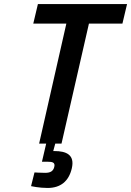

<svg xmlns="http://www.w3.org/2000/svg" viewBox="-20 -712 650 952"><path d="M336 123C352 55 308 37 250 37H244L254 0H285L421 -595H587L610 -692H168L145 -595H309L174 0H209L188 90H217C239 90 255 93 249 116C244 136 231 145 204 145C184 145 151 143 151 143L134 211C134 211 174 220 216 220C280 220 321 187 336 123Z"/></svg>

Font: RazerF5 SemiBold
Style: Italic
Weight: 600
Foundry: Razer Inc.
Version: Version 2